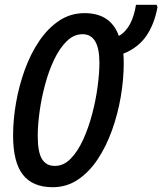

<svg xmlns="http://www.w3.org/2000/svg" viewBox="-20 -780 685 810"><path d="M202.6 9.8Q117.7 9.8 76.4 -43.2Q35.2 -96.2 35.2 -208Q35.2 -274.4 47.6 -346.2Q60.1 -418 84.5 -485.4Q108.9 -552.7 145.3 -606.7Q181.6 -660.6 229.5 -692.6Q277.3 -724.6 336.9 -724.6Q446.8 -724.6 481.4 -628.4Q511.2 -645.5 528.8 -679.2Q546.4 -712.9 553.7 -759.8H640.6L644.5 -750Q631.3 -678.2 597.2 -628.4Q563 -578.6 500.5 -553.7Q502 -534.7 502 -513.2Q502 -444.8 489.5 -371.8Q477.1 -298.8 452.6 -230.7Q428.2 -162.6 392.3 -108.4Q356.4 -54.2 308.8 -22.2Q261.2 9.8 202.6 9.8ZM210.4 -80.1Q248 -79.6 278.1 -110.4Q308.1 -141.1 330.8 -190.9Q353.5 -240.7 368.9 -299.3Q384.3 -357.9 391.8 -414.6Q399.4 -471.2 399.4 -515.1Q399.4 -635.7 328.1 -635.7Q291.5 -635.7 261.5 -606.2Q231.4 -576.7 208.5 -528.6Q185.5 -480.5 170.2 -423.1Q154.8 -365.7 147 -309.1Q139.2 -252.4 139.2 -207Q139.2 -137.7 157.2 -108.9Q175.3 -80.1 210.4 -80.1Z"/></svg>

Font: Open Sans Condensed SemiBold
Style: Italic
Weight: 600
Width: 3
Italic angle: -12°
Designer: Monotype Design Team
Foundry: Monotype Imaging Inc.
Version: Version 3.000; ttfautohint (v1.8.4)